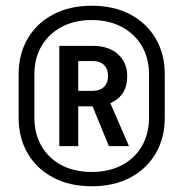

<svg xmlns="http://www.w3.org/2000/svg" viewBox="-20 -760 640 670"><path d="M300 -110Q224 -110 166.5 -140Q109 -170 77 -224Q45 -278 45 -350V-500Q45 -572 77 -626Q109 -680 166.5 -710Q224 -740 300 -740Q377 -740 434 -710Q491 -680 523 -626Q555 -572 555 -500V-350Q555 -278 523 -224Q491 -170 434 -140Q377 -110 300 -110ZM100 -350Q100 -293 125 -250Q150 -207 195 -183.5Q240 -160 300 -160Q360 -160 405 -183.5Q450 -207 475 -250Q500 -293 500 -350V-500Q500 -557 475 -599.5Q450 -642 405 -666Q360 -690 300 -690Q240 -690 195 -666Q150 -642 125 -599.5Q100 -557 100 -500ZM187 -250V-600H304Q359 -600 391.5 -571Q424 -542 424 -494Q424 -426 365 -400L430 -250H360L303 -389H253V-250ZM253 -443H304Q329 -443 343 -457Q357 -471 357 -495Q357 -519 343 -533Q329 -547 304 -547H253Z"/></svg>

Font: Tiny SemiBold
Style: Regular
Weight: 600
Designer: Philipp Nurullin, Konstantin Bulenkov
Foundry: JetBrains
Version: Version 2.251; ttfautohint (v1.8.4.7-5d5b)